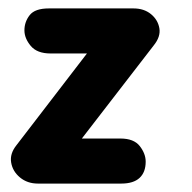

<svg xmlns="http://www.w3.org/2000/svg" viewBox="-20 -436 456 456"><path d="M70 0Q45 0 27.5 -14.5Q10 -29 6.5 -50Q3 -71 19 -91L208 -337L222 -309H100Q68 -309 53 -327Q38 -345 38 -364Q38 -384 50.5 -400Q63 -416 96 -416H297Q322 -416 338.5 -402.5Q355 -389 358.5 -369Q362 -349 345 -328L152 -78L138 -107H266Q298 -107 312 -89Q326 -71 326 -52Q326 -27 311.5 -13.5Q297 0 268 0Z"/></svg>

Font: Edu SA Beginner
Style: Bold
Weight: 700
Version: Version 1.003